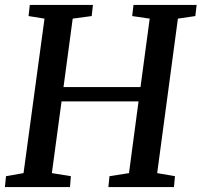

<svg xmlns="http://www.w3.org/2000/svg" viewBox="-21 -763 822 783"><path d="M-1 0 3.5 -44.5 75 -57 160.5 -687 95.5 -697.5 100.5 -743H358L353 -697.5L275.5 -687L238 -408H552L589.5 -687L518 -697.5L523.5 -743H781L775.5 -697.5L704.5 -687L620 -57L692.5 -44.5L688.5 0H421L425.5 -44.5L505 -57L544 -349.5H230L190.5 -57L268 -44.5L264.5 0Z"/></svg>

Font: Merriweather Medium
Style: Italic
Weight: 500
Italic angle: -7.8°
Version: Version 2.101